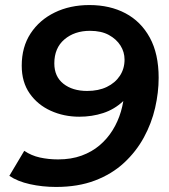

<svg xmlns="http://www.w3.org/2000/svg" viewBox="-20 -730 667 760"><path d="M334 -710Q415 -710 476.5 -677.5Q538 -645 573 -581Q608 -517 608 -422Q608 -364 594 -303Q580 -242 549.5 -186Q519 -130 471 -85.5Q423 -41 356 -15.5Q289 10 202 10Q148 10 98.5 -1Q49 -12 17 -34L76 -133Q104 -114 138 -106.5Q172 -99 210 -99Q262 -99 303 -114Q344 -129 374.5 -155Q405 -181 426 -215Q447 -249 458.5 -288Q470 -327 472 -366Q475 -395 475.5 -409.5Q476 -424 476 -436L522 -416Q502 -362 467.5 -329.5Q433 -297 388.5 -282.5Q344 -268 294 -268Q233 -268 181 -291.5Q129 -315 97.5 -360Q66 -405 66 -470Q66 -544 101 -597.5Q136 -651 196.5 -680.5Q257 -710 334 -710ZM336 -608Q275 -608 235 -574Q195 -540 195 -479Q195 -427 231 -398.5Q267 -370 325 -370Q370 -370 403 -386Q436 -402 454.5 -430Q473 -458 473 -494Q473 -524 457 -549.5Q441 -575 411 -591.5Q381 -608 336 -608Z"/></svg>

Font: MOST Montserrat SemiBold
Style: Italic
Weight: 600
Italic angle: -11.3°
Designer: Julieta Ulanovsky
Foundry: Julieta Ulanovsky
Version: Version 8.000;March 11, 2024;FontCreator 15.0.0.2926 64-bit